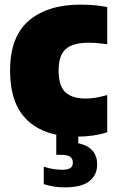

<svg xmlns="http://www.w3.org/2000/svg" viewBox="-20 -579 506 829"><path d="M311.5 11Q172.5 11 98 -59.8Q23.5 -130.5 23.5 -274Q23.5 -421 104.8 -490Q186 -559 327.5 -559Q390 -559 443 -548.5V-388Q422.5 -391 402.2 -392.8Q382 -394.5 362 -394.5Q293.5 -394.5 263.2 -366.5Q233 -338.5 233 -276Q233 -208 262.2 -180.8Q291.5 -153.5 350.5 -153.5Q371.5 -153.5 393.5 -157.2Q415.5 -161 443 -168.5V-8Q383.5 11 311.5 11ZM259 230Q233 230 211 226.2Q189 222.5 169 216V140.5Q188.5 147.5 210.2 150.8Q232 154 248 154Q271 154 282.8 147.2Q294.5 140.5 294.5 122.5Q294.5 89.5 246.5 89.5H223V-10H318V39.5Q399.5 57 399.5 131.5Q399.5 176.5 366 203.2Q332.5 230 259 230Z"/></svg>

Font: Encode Sans SmCnd Black
Style: Regular
Weight: 900
Width: 4
Designer: Multiple Designers
Foundry: Impallari Type
Version: Version 3.002; ttfautohint (v1.8.3) -l 8 -r 50 -G 200 -x 14 